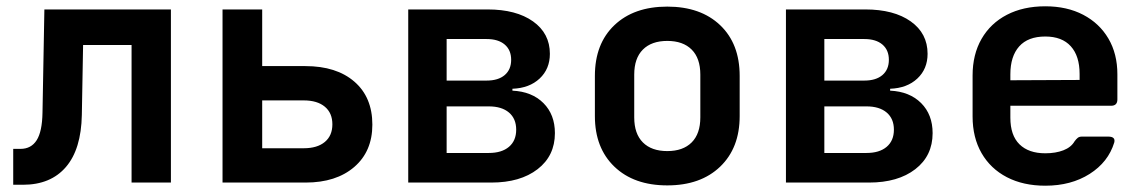

<svg xmlns="http://www.w3.org/2000/svg" viewBox="-20 -580 3640 610"><path d="M22 7V-107H45Q79 -107 96.5 -134.5Q114 -162 115 -222L121 -550H523V0H398V-437H244L240 -215Q238 -106 189.5 -49.5Q141 7 53 7Z M687 0V-550H813V-370H950Q1049 -370 1106 -320.5Q1163 -271 1163 -184Q1163 -99 1105.5 -49.5Q1048 0 951 0ZM813 -109H945Q988 -109 1012 -129Q1036 -149 1036 -185Q1036 -221 1012 -241Q988 -261 945 -261H813Z M1277 0V-550H1529Q1620 -550 1673.5 -512Q1727 -474 1727 -409Q1727 -361 1694.5 -330.5Q1662 -300 1608 -298V-292Q1670 -289 1706.5 -252.5Q1743 -216 1743 -157Q1743 -85 1688 -42.5Q1633 0 1541 0ZM1399 -324H1526Q1563 -324 1583.5 -341.5Q1604 -359 1604 -390Q1604 -421 1583.5 -438.5Q1563 -456 1526 -456H1399ZM1399 -94H1533Q1574 -94 1597 -113.5Q1620 -133 1620 -168Q1620 -203 1597 -222.5Q1574 -242 1533 -242H1399Z M2100 9Q1994 9 1932 -50.5Q1870 -110 1870 -211V-339Q1870 -441 1932 -500Q1994 -559 2100 -559Q2206 -559 2268 -500Q2330 -441 2330 -339V-211Q2330 -110 2268 -50.5Q2206 9 2100 9ZM2100 -100Q2150 -100 2177.5 -127.5Q2205 -155 2205 -207V-343Q2205 -395 2177.5 -422.5Q2150 -450 2100 -450Q2050 -450 2022.5 -422.5Q1995 -395 1995 -343V-207Q1995 -155 2022.5 -127.5Q2050 -100 2100 -100Z M2477 0V-550H2729Q2820 -550 2873.5 -512Q2927 -474 2927 -409Q2927 -361 2894.5 -330.5Q2862 -300 2808 -298V-292Q2870 -289 2906.5 -252.5Q2943 -216 2943 -157Q2943 -85 2888 -42.5Q2833 0 2741 0ZM2599 -324H2726Q2763 -324 2783.5 -341.5Q2804 -359 2804 -390Q2804 -421 2783.5 -438.5Q2763 -456 2726 -456H2599ZM2599 -94H2733Q2774 -94 2797 -113.5Q2820 -133 2820 -168Q2820 -203 2797 -222.5Q2774 -242 2733 -242H2599Z M3301 10Q3231 10 3179 -17Q3127 -44 3098.5 -93.5Q3070 -143 3070 -210V-340Q3070 -407 3098.5 -456.5Q3127 -506 3179 -533Q3231 -560 3301 -560Q3370 -560 3421.5 -533Q3473 -506 3501.5 -457.5Q3530 -409 3530 -344V-264Q3530 -244 3510 -244H3190V-206Q3190 -150 3219 -121.5Q3248 -93 3301 -93Q3334 -93 3358.5 -102.5Q3383 -112 3394 -131Q3399 -138 3404 -142Q3409 -146 3417 -146H3501Q3525 -146 3520 -127Q3501 -65 3442 -27.5Q3383 10 3301 10ZM3190 -344V-325L3410 -326V-345Q3410 -402 3382 -433Q3354 -464 3301 -464Q3246 -464 3218 -432.5Q3190 -401 3190 -344Z"/></svg>

Font: Pitagon Sans Mono
Style: Bold
Weight: 700
Monospace: yes
Designer: Travis Tran
Foundry: Pitagon
Version: Version 1.001; ttfautohint (v1.8.4.7-5d5b);gftools[0.9.26]